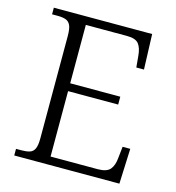

<svg xmlns="http://www.w3.org/2000/svg" viewBox="-107 -805 819 896"><g transform="rotate(15 303.0 -357.0)"><path d="M43 0V-32H70Q93 -32 109 -37Q125 -42 132.5 -58.5Q140 -75 140 -109V-603Q140 -638 132.5 -654.5Q125 -671 109.5 -676.5Q94 -682 70 -682H43V-714H518L524 -544H487L482 -599Q479 -636 464 -655.5Q449 -675 407 -675H208V-393H450V-355H208V-39H436Q479 -39 495.5 -58.5Q512 -78 515 -115L521 -170H558L551 0Z"/></g></svg>

Font: Noto Serif Kannada Light
Style: Regular
Weight: 300
Version: Version 2.003